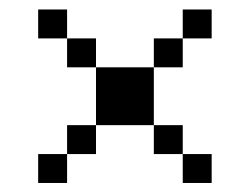

<svg xmlns="http://www.w3.org/2000/svg" viewBox="-20 -458 540 415"><path d="M62.5 -437.5H125V-375H187.5V-312.5H312.5V-375H375V-437.5H437.5V-375H375V-312.5H312.5V-187.5H375V-125H437.5V-62.5H375V-125H312.5V-187.5H187.5V-125H125V-62.5H62.5V-125H125V-187.5H187.5V-312.5H125V-375H62.5Z"/></svg>

Font: NeoDunggeunmo Code
Style: Regular
Weight: 400
Monospace: yes
Version: Version 1.600